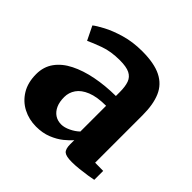

<svg xmlns="http://www.w3.org/2000/svg" viewBox="-150 -706 860 860"><g transform="rotate(45 280.0 -276.0)"><path d="M187 11Q142 11 104.2 -8.5Q66.5 -28 43.8 -65.2Q21 -102.5 21 -156Q21 -202.5 45.8 -236.8Q70.5 -271 114.8 -293.2Q159 -315.5 217.5 -327Q276 -338.5 343 -339V-364Q343 -399 335 -421.2Q327 -443.5 305.5 -454.2Q284 -465 242.5 -465Q186 -465 143.5 -449.5Q101 -434 77 -422.5L45 -488Q58 -499 92.2 -517.2Q126.5 -535.5 176 -550Q225.5 -564.5 284.5 -564.5Q361 -564.5 405.5 -542.2Q450 -520 469.2 -475.5Q488.5 -431 488.5 -362.5V-62L540 -61.5V-5Q529 -2.5 506.8 1Q484.5 4.5 459 7.2Q433.5 10 412.5 10Q376 10 363.5 -0.5Q351 -11 351 -42V-67.5Q338.5 -52 315.5 -33.5Q292.5 -15 260.2 -2Q228 11 187 11ZM260 -75.5Q279.5 -75.5 303 -86.8Q326.5 -98 343 -114V-277Q286 -277 250.5 -262.5Q215 -248 198.8 -224.2Q182.5 -200.5 182.5 -172Q182.5 -141 192.2 -119.8Q202 -98.5 219.2 -87Q236.5 -75.5 260 -75.5Z"/></g></svg>

Font: Merriweather 28pt ExtraBold
Style: Regular
Weight: 800
Version: Version 2.100